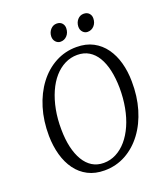

<svg xmlns="http://www.w3.org/2000/svg" viewBox="-166 -1042 1012 1166"><g transform="rotate(-20 340.5 -459.0)"><path d="M308 10Q247.5 10 201.8 -13.5Q156 -37 125 -79.5Q94 -122 78 -179Q62 -236 61 -302.5Q60 -399.5 85 -481.5Q110 -563.5 156 -624.5Q202 -685.5 264.8 -719.2Q327.5 -753 401.5 -753Q463 -753 508.8 -728.8Q554.5 -704.5 585 -662Q615.5 -619.5 631 -563.2Q646.5 -507 647 -442.5Q648.5 -346.5 624.2 -264.2Q600 -182 554.2 -120.5Q508.5 -59 445.8 -24.5Q383 10 308 10ZM319 -34.5Q361.5 -34.5 399.2 -54Q437 -73.5 467.5 -109Q498 -144.5 520 -194Q542 -243.5 553.2 -303.8Q564.5 -364 564 -432Q563 -494 551.8 -544.5Q540.5 -595 518.8 -631.2Q497 -667.5 464.8 -687Q432.5 -706.5 389.5 -706.5Q347 -706.5 309.2 -687.5Q271.5 -668.5 241 -633.8Q210.5 -599 188.8 -549.8Q167 -500.5 155.5 -440.5Q144 -380.5 145 -312Q145.5 -249.5 157.2 -198.5Q169 -147.5 191 -110.8Q213 -74 245 -54.2Q277 -34.5 319 -34.5ZM324 -816Q306 -816 293 -830Q280 -844 280.5 -865.5Q281.5 -892 298 -910Q314.5 -928 337.5 -928Q359.5 -928 371.8 -914.5Q384 -901 383.5 -881.5Q383 -853 366 -834.5Q349 -816 324 -816ZM498.5 -816Q480.5 -816 467.8 -830Q455 -844 455.5 -865.5Q456.5 -892 472.5 -910Q488.5 -928 512 -928Q534 -928 546.5 -914.5Q559 -901 558.5 -881.5Q558 -853 541 -834.5Q524 -816 498.5 -816Z"/></g></svg>

Font: Merriweather 36pt Light
Style: Italic
Weight: 300
Italic angle: -7.8°
Version: Version 2.101